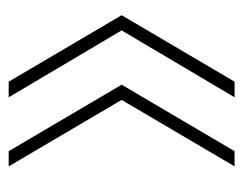

<svg xmlns="http://www.w3.org/2000/svg" viewBox="-79 -481 560 442"><g transform="rotate(-90 201.0 -260.0)"><path d="M234 0H198L352 -260L198 -520H234L387 -260ZM74 0H39L192 -260L39 -520H74L227 -260Z"/></g></svg>

Font: M PLUS 1 ExtraLight
Style: Regular
Weight: 250
Version: Version 1.001